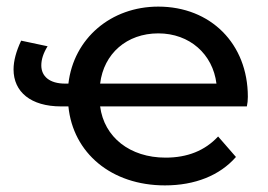

<svg xmlns="http://www.w3.org/2000/svg" viewBox="-20 -555 811 581"><path d="M165 -233H187C201 -92 317 6 479 6C570 6 645 -24 694 -80L640 -142C600 -99 547 -78 481 -78C373 -78 295 -140 283 -233H727C729 -242 730 -252 730 -262C730 -423 617 -535 459 -535C316 -535 203 -439 187 -302H177C130 -302 105 -324 105 -357C105 -375 111 -394 124 -415L44 -432C29 -400 21 -371 21 -345C21 -277 73 -233 165 -233ZM283 -302C294 -393 364 -454 459 -454C554 -454 624 -391 635 -302Z"/></svg>

Font: Malon Grotesk Med
Style: Regular
Weight: 500
Designer: Julieta Ulanovsky
Foundry: Julieta Ulanovsky
Version: Version 7.200